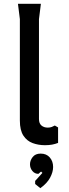

<svg xmlns="http://www.w3.org/2000/svg" viewBox="-20 -748 361 1005"><path d="M284 -81V0Q269 6 252.5 9Q236 12 215 12Q181 12 151 1Q121 -10 102.5 -38Q84 -66 84 -117V-648L74 -728H194L184 -648V-125Q184 -102 197 -91Q210 -80 230 -80Q242 -80 251 -83.5Q260 -87 267 -91ZM191 237 164 215V199L202 157L195 150L181 162Q162 162 149.5 147Q137 132 137 112Q137 92 151 74Q165 56 193 56Q223 56 240.5 76Q258 96 258 126Q258 153 242 182.5Q226 212 191 237Z"/></svg>

Font: AR One Sans Medium
Style: Regular
Weight: 500
Designer: Niteesh Yadav
Foundry: Niteesh Yadav
Version: Version 1.001;gftools[0.9.33]